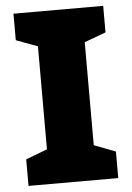

<svg xmlns="http://www.w3.org/2000/svg" viewBox="-52 -753 544 793"><g transform="rotate(-5 220.0 -357.0)"><path d="M406 0H34V-110L123 -144V-571L34 -604V-714H406V-604L317 -571V-144L406 -110Z"/></g></svg>

Font: Noto Sans Gujarati UI Black
Style: Regular
Weight: 900
Designer: Jelle Bosma - Monotype Design Team, Universal Thirst
Foundry: Monotype Imaging Inc.
Version: Version 2.106; ttfautohint (v1.8.4.7-5d5b)